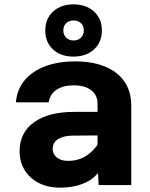

<svg xmlns="http://www.w3.org/2000/svg" viewBox="-20 -850 690 882"><path d="M433 0 428 -100V-374Q428 -413 399 -435.5Q370 -458 319 -458Q270 -458 239.5 -437.5Q209 -417 204 -380H53Q58 -439 93 -481Q128 -523 187.5 -545.5Q247 -568 326 -568Q404 -568 462 -544.5Q520 -521 551.5 -475.5Q583 -430 583 -364V0ZM255 12Q200 12 158 -9.5Q116 -31 93 -69Q70 -107 70 -155Q70 -241 136.5 -288.5Q203 -336 320 -336H443V-228L316 -227Q273 -227 247.5 -211.5Q222 -196 222 -165Q222 -143 240.5 -127Q259 -111 293 -111Q340 -111 376.5 -134.5Q413 -158 437 -199L454 -94Q429 -39 377.5 -13.5Q326 12 255 12ZM317 -590Q259 -590 223.5 -623Q188 -656 188 -710Q188 -764 224 -797Q260 -830 317 -830Q376 -830 412 -797Q448 -764 448 -710Q448 -656 412 -623Q376 -590 317 -590ZM318 -664Q339 -664 352 -677Q365 -690 365 -711Q365 -731 352 -743.5Q339 -756 318 -756Q297 -756 284 -743.5Q271 -731 271 -711Q271 -690 284 -677Q297 -664 318 -664Z"/></svg>

Font: Azeret Mono Thin
Style: Bold
Weight: 700
Version: Version 1.002